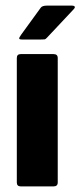

<svg xmlns="http://www.w3.org/2000/svg" viewBox="-20 -665 287 685"><path d="M186 -14Q186 0 171 0H54Q40 0 40 -14V-458Q40 -472 54 -472H171Q186 -472 186 -458ZM59 -524Q49 -524 48.5 -527.5Q48 -531 56 -542L125 -637Q130 -645 148 -645H237Q244 -645 246.5 -641.5Q249 -638 241 -630L148 -531Q143 -525 138.5 -524.5Q134 -524 125 -524Z"/></svg>

Font: Glory Thin ExtraBold
Style: Regular
Weight: 800
Version: Version 1.011